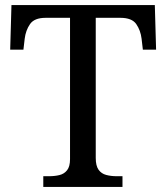

<svg xmlns="http://www.w3.org/2000/svg" viewBox="-20 -734 653 754"><path d="M150 0V-42H173Q195 -42 213.5 -46.5Q232 -51 243.5 -65.5Q255 -80 255 -109V-664H159Q115 -664 98 -639.5Q81 -615 77 -582L72 -539H20L25 -714H588L593 -539H541L536 -582Q532 -615 515 -639.5Q498 -664 453 -664H356V-114Q356 -83 367 -67.5Q378 -52 397 -47Q416 -42 438 -42H461V0Z"/></svg>

Font: Noto Serif Malayalam
Style: Regular
Weight: 400
Designer: Indian type Foundry, Jelle Bosma, Monotype Design Team
Foundry: Monotype Imaging Inc.
Version: Version 2.103